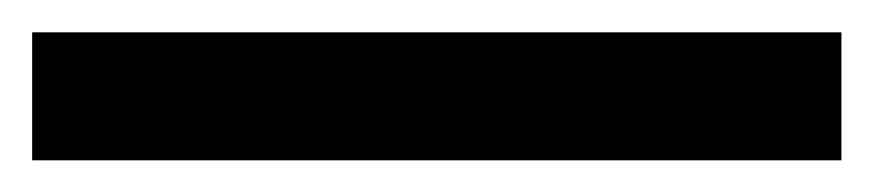

<svg xmlns="http://www.w3.org/2000/svg" viewBox="-23 -860 546 120"><path d="M502.9 -759.8H-2.9V-839.8H502.9Z"/></svg>

Font: OpenSans-Semibold
Style: Regular
Weight: 600
Foundry: Ascender Corporation
Version: Version 1.10